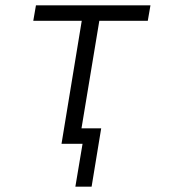

<svg xmlns="http://www.w3.org/2000/svg" viewBox="-20 -540 640 721"><path d="M324 161H263L290 0H211L287 -462H105L115 -520H545L535 -462H353L286 -58H360Z"/></svg>

Font: Iosevka Light Extended Oblique
Style: Regular
Weight: 300
Width: 7
Italic angle: -9°
Monospace: yes
Designer: Belleve Invis
Foundry: Belleve Invis
Version: Version 32.5.0; ttfautohint (v1.8.4)